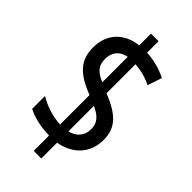

<svg xmlns="http://www.w3.org/2000/svg" viewBox="-253 -824 947 947"><g transform="rotate(45 220.5 -351.0)"><path d="M195 -49V58H248V-52C345 -69 401 -135 401 -224C401 -312 351 -355 248 -397V-599C290 -596 328 -586 363 -568L388 -643C345 -665 298 -677 248 -680V-760H195V-678C103 -668 41 -606 41 -511C41 -421 86 -374 195 -331V-126C139 -128 82 -149 43 -173V-83C82 -63 136 -50 195 -49ZM195 -598V-420C142 -444 123 -465 123 -512C123 -557 148 -590 195 -598ZM248 -131V-309C298 -286 320 -261 320 -218C320 -176 296 -142 248 -131Z"/></g></svg>

Font: Noto Sans Myanmar ExtraCondensed Medium
Style: Regular
Weight: 500
Width: 2
Designer: Monotype Design Team
Foundry: Monotype Imaging Inc.
Version: Version 2.107